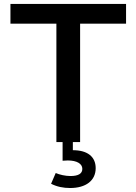

<svg xmlns="http://www.w3.org/2000/svg" viewBox="-20 -717 688 969"><path d="M384.3 -597.7H616.2V-697.3H32.7V-597.7H264.6V0H295.9V94.2C304.7 93.3 313.5 92.8 321.8 92.8C368.2 92.8 395.5 109.4 395.5 135.3C395.5 159.2 375.5 171.4 335.4 171.4C309.6 171.4 280.3 164.6 261.2 156.2L237.8 210.4C267.6 225.6 299.3 231.9 334 231.9C413.6 231.9 462.9 194.3 462.9 131.8C462.9 73.7 421.4 41 347.7 41V0H384.3Z"/></svg>

Font: Estedad SemiBold
Style: Regular
Weight: 600
Designer: Amin Abedi
Version: Version 7.3